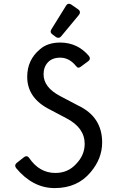

<svg xmlns="http://www.w3.org/2000/svg" viewBox="-20 -962 626 992"><path d="M335.9 -942.4Q342.3 -942.4 348.1 -938.5L383.3 -914.1Q393.1 -907.2 393.1 -898.4Q393.1 -891.1 387.2 -884.3L296.9 -775.4Q289.6 -766.6 281.7 -766.6Q274.4 -766.6 268.6 -771L251.5 -783.7Q241.7 -791 241.7 -798.8Q241.7 -804.2 245.6 -810.5L321.3 -932.6Q327.1 -942.4 335.9 -942.4ZM262.7 9.8Q149.4 9.8 63.5 -93.3Q58.6 -99.1 58.6 -106.4Q58.6 -113.8 67.4 -121.1L104 -149.9Q109.9 -154.8 116.2 -154.8Q124.5 -154.8 130.9 -145.5Q183.6 -68.4 266.1 -68.4Q331.5 -68.4 373.5 -115.2Q417.5 -160.6 417.5 -218.8Q417.5 -302.2 322.8 -351.1L237.8 -396Q120.6 -454.6 120.6 -564.9Q120.6 -652.3 185.5 -706.5Q225.1 -742.2 291.5 -742.2Q380.9 -741.7 439 -673.3Q444.3 -667 444.3 -659.7Q444.3 -652.3 435.5 -645.5L397.9 -617.7Q391.1 -612.3 384.8 -612.3Q379.4 -612.3 372.1 -621.6Q337.4 -664.1 291 -664.1Q250 -664.1 227.5 -639.9Q205.1 -615.7 205.1 -578.1Q205.1 -510.7 290.5 -465.8L383.3 -417Q507.8 -358.4 507.8 -226.1Q507.8 -142.6 448.2 -72.3Q379.9 9.8 262.7 9.8Z"/></svg>

Font: Simply Mono
Style: Book
Weight: 400
Designer: Wojciech Kalinowski "wmk69" (wmk69@o2.pl)
Foundry: Wojciech Kalinowski "wmk69" (wmk69@o2.pl)
Version: Version 1.0.0